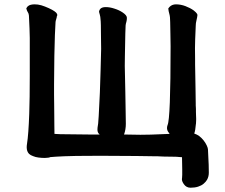

<svg xmlns="http://www.w3.org/2000/svg" viewBox="-20 -689 1040 888"><path d="M885.3 -569.8Q881.8 -495.1 881.8 -466.3Q881.8 -437.5 882.3 -416V-391.1Q882.3 -382.8 882.8 -365.2Q883.3 -348.6 884.3 -279.3Q885.3 -210 885.3 -208.7Q885.3 -207.5 885.3 -206.3Q885.3 -205.1 885.3 -203.6Q885.3 -202.1 885.3 -200.7Q885.7 -197.8 885.7 -194.8Q885.7 -191.9 886 -189.5Q886.2 -187 886.2 -184.6Q886.2 -179.7 886.2 -171.9Q886.2 -164.1 886.7 -154.8Q887.2 -145.5 887.2 -141.4Q887.2 -137.2 887.2 -134.5Q887.2 -131.8 887 -129.2Q886.7 -126.5 886.7 -123.8Q886.7 -121.1 886.5 -118.2Q886.2 -115.2 885.7 -112.8Q883.8 -86.4 878.4 -71.3Q890.6 -67.4 900.9 -60.1Q913.1 -50.8 922.1 -39.1Q931.2 -27.3 936.5 -15.6Q941.9 -3.9 941.9 2.9Q942.4 13.7 943.4 35.6Q945.8 73.7 945.8 109.4Q945.8 113.8 945.3 118.2Q944.8 122.6 943.8 126.7Q942.9 130.9 941.2 134.8Q939.5 138.7 937.5 142.6Q932.1 151.9 921.9 160.6Q911.6 169.4 896.2 174.3Q880.9 179.2 861.3 179.2Q841.8 179.2 830.6 163.1Q821.3 150.4 821.3 139.6Q821.3 137.2 822 133.8Q822.8 130.4 822.8 119.6V94.2Q822.8 80.1 822.3 65.4Q821.8 50.8 821.8 38.1Q811 37.6 805.9 36.9Q800.8 36.1 796.9 36.1Q789.1 35.6 772 35.6Q754.9 35.6 740 35.2Q725.1 34.7 720.7 34.4Q716.3 34.2 711.4 33.9Q706.5 33.7 701.7 33.7Q696.8 33.7 691.4 33.7Q678.2 33.2 610.6 32.5Q543 31.7 477.5 31.7H411.1Q321.3 31.7 277.6 33.7Q233.9 35.6 212.9 37.6Q210 39.1 206.5 39.8Q203.1 40.5 200.2 40.5Q193.8 41.5 187 41.5Q180.2 41.5 172.6 41Q165 40.5 158 39.6Q150.9 38.6 144.8 37.1Q138.7 35.6 133.3 33.2Q120.6 28.8 114.3 22.5Q103.5 11.2 103.5 -7.8Q103.5 -15.6 105 -24.4Q111.8 -67.4 115.2 -162.1Q117.7 -232.4 117.7 -339.4V-513.7Q117.7 -536.1 116.5 -557.6Q115.2 -579.1 115.2 -585.9Q114.3 -600.1 113.8 -616.7Q112.8 -627 109.4 -631.3Q104.5 -638.2 101.6 -649.9Q104.5 -655.8 107.9 -659.2Q113.8 -665 122.6 -667Q131.3 -668.9 139.2 -668.9Q147 -668.9 154.8 -668Q171.4 -665.5 188 -658.7Q226.1 -643.6 239.3 -630.9Q245.1 -624.5 245.1 -619.6Q245.1 -617.2 243.2 -614.7Q242.2 -606.9 240.2 -601.1Q236.8 -590.8 236.8 -585.9V-585.4Q235.4 -570.8 233.9 -526.9Q231.9 -467.8 231.4 -431.6Q230 -326.2 230 -297.9V-251Q230 -234.4 230.5 -209.5Q231 -184.6 231 -157.7Q231 -130.9 231.4 -107.7Q231.9 -84.5 231.9 -69.8Q240.7 -68.8 258.8 -68.4Q349.1 -66.9 390.6 -66.9H440.9Q438.5 -68.8 437.5 -70.3Q430.7 -76.7 430.7 -90.3Q430.7 -96.7 431.2 -99.1Q434.1 -109.4 436.5 -152.3Q442.9 -261.7 445.3 -365.7L447.8 -462.9Q447.8 -476.6 447.3 -499.5Q446.8 -522.5 446.8 -542.2Q446.8 -562 446.5 -572.8Q446.3 -583.5 445.8 -590.3Q444.3 -615.2 440.9 -624Q439 -628.4 438 -636.2Q439.9 -644 444.3 -648.4Q452.1 -656.2 468.8 -656.2Q487.8 -656.2 508.3 -649.4Q530.8 -642.6 547.9 -630.9Q566.9 -618.2 566.9 -606.4Q566.9 -596.7 564.5 -587.9Q562 -580.1 561 -571.8Q560.1 -557.1 559.6 -534.2L557.6 -427.7Q557.1 -399.4 557.1 -383.8Q557.1 -368.2 558.1 -336.4Q559.1 -304.7 559.6 -264.2Q560.1 -223.6 561 -182.6Q562 -141.6 562 -116.2Q562 -89.8 553.7 -66.9Q569.3 -66.9 585 -66.4Q627.4 -64.9 678.2 -66.4Q729 -67.9 764.6 -69.8Q761.7 -73.7 758.3 -78.6Q752.4 -86.9 752.4 -97.2Q752.4 -103 754.9 -110.4Q769 -139.2 769 -475.6Q769 -504.9 768.1 -533.2Q767.1 -561.5 767.1 -586.4Q767.1 -611.3 763.2 -624.5Q759.3 -637.7 758.3 -649.9Q761.7 -654.8 764.2 -657.2Q775.9 -668.9 793.9 -668.9Q815.9 -668.9 837.9 -660.6Q859.9 -652.3 876 -640.6Q887.2 -631.8 891.1 -625.5Q893.1 -622.6 893.1 -619.1V-618.7Q892.1 -608.4 888.7 -595Q885.3 -581.5 885.3 -570.3Z"/></svg>

Font: Bakudai
Style: Medium
Weight: 500
Version: Version 1.48